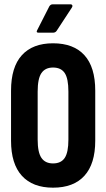

<svg xmlns="http://www.w3.org/2000/svg" viewBox="-20 -861 491 887"><path d="M225 6Q131 6 81 -49Q31 -104 31 -211V-442Q31 -551 81 -606Q131 -661 225 -661Q320 -661 370 -606Q420 -551 420 -442V-211Q420 -104 370 -49Q320 6 225 6ZM225 -106Q262 -106 279 -131.5Q296 -157 296 -216V-438Q296 -498 279 -523.5Q262 -549 225 -549Q189 -549 171.5 -523.5Q154 -498 154 -438V-216Q154 -157 171.5 -131.5Q189 -106 225 -106ZM158 -710Q145 -710 152 -722L208 -832Q214 -841 223 -841H307Q312 -841 314 -836.5Q316 -832 312 -826L242 -719Q236 -710 225 -710Z"/></svg>

Font: Sofia Sans Extra Condensed ExtraBold
Style: Regular
Weight: 800
Designer: Botio Nikoltchev, Ani Petrova
Foundry: lettersoup
Version: Version 4.101; ttfautohint (v1.8.4.7-5d5b)